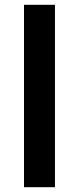

<svg xmlns="http://www.w3.org/2000/svg" viewBox="-20 -780 329 800"><path d="M209 0H80V-760H209Z"/></svg>

Font: Noto Sans Sora Sompeng SemiBold
Style: Regular
Weight: 600
Version: Version 2.101